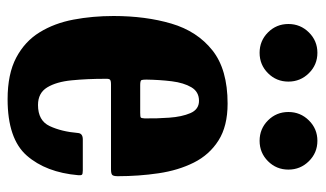

<svg xmlns="http://www.w3.org/2000/svg" viewBox="-187 -613 814 480"><g transform="rotate(90 220.0 -373.0)"><path d="M20 -250Q20 -330 39 -394.5Q58 -459 105.8 -497Q153.5 -535 239 -535Q295.5 -535 331.2 -512.2Q367 -489.5 386.5 -450.5Q406 -411.5 413.2 -362.2Q420.5 -313 420.5 -260.5Q420.5 -249.5 417.2 -246.5Q414 -243.5 403 -243.5H191Q181.5 -243.5 179 -240.8Q176.5 -238 177 -229Q177 -183.5 180.8 -145.2Q184.5 -107 198.5 -84Q212.5 -61 242.5 -61Q281.5 -61 295.2 -90.2Q309 -119.5 312.5 -161Q313.5 -173 328.5 -173H406Q415 -173 416.8 -170.8Q418.5 -168.5 418 -161.5Q411 -81 369 -33Q327 15 228 15Q165 15 124.2 -6.5Q83.5 -28 60.8 -65Q38 -102 29 -149.8Q20 -197.5 20 -250ZM192.5 -316.5H262Q272 -316.5 273.8 -318Q275.5 -319.5 276 -327.5Q276.5 -357.5 274.2 -389Q272 -420.5 262.8 -442Q253.5 -463.5 232 -463.5Q209.5 -463.5 198.2 -444.5Q187 -425.5 183.2 -395.5Q179.5 -365.5 179 -332Q179 -323 180.2 -319.8Q181.5 -316.5 192.5 -316.5ZM332 -615Q302 -615 281 -636Q260 -657 260 -687Q260 -717 281 -738.2Q302 -759.5 332 -759.5Q362 -759.5 383 -738.2Q404 -717 404 -687Q404 -657 383 -636Q362 -615 332 -615ZM112 -615Q82 -615 61 -636Q40 -657 40 -687Q40 -717 61 -738.2Q82 -759.5 112 -759.5Q142 -759.5 163 -738.2Q184 -717 184 -687Q184 -657 163 -636Q142 -615 112 -615Z"/></g></svg>

Font: Besley* Condensed
Style: Bold
Weight: 700
Width: 3
Designer: Owen Earl
Foundry: indestructible type*
Version: Version 3.000; ttfautohint (v1.8.3)